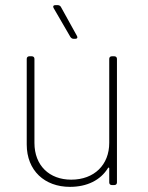

<svg xmlns="http://www.w3.org/2000/svg" viewBox="-20 -720 575 747"><path d="M279 -581 217 -693C215 -697 210 -700 205 -700H196C190 -700 187 -698 187 -694C187 -692 188 -690 189 -688L254 -576C257 -572 261 -569 266 -569H272C278 -569 281 -571 281 -575C281 -577 280 -579 279 -581ZM405 -491V-164C405 -79 347 -21 257 -21C172 -21 114 -76 114 -164V-491C114 -497 110 -501 104 -501H94C88 -501 84 -497 84 -491V-158C84 -56 154 7 252 7C319 7 371 -19 400 -66C402 -69 405 -69 405 -65V-10C405 -4 409 0 415 0H425C431 0 435 -4 435 -10V-491C435 -497 431 -501 425 -501H415C409 -501 405 -497 405 -491Z"/></svg>

Font: Barlow Thin
Style: Regular
Weight: 250
Designer: Jeremy Tribby
Foundry: Tribby Type
Version: Version 1.422;hotconv 1.0.109;makeotfexe 2.5.65596